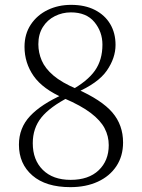

<svg xmlns="http://www.w3.org/2000/svg" viewBox="-20 -757 584 791"><path d="M270 14Q169 14 113.5 -34Q58 -82 58 -161Q58 -230 104 -279Q150 -328 240 -368V-373L266 -358Q186 -317 150.5 -273Q115 -229 115 -167Q115 -98 156.5 -57Q198 -16 271 -16Q345 -16 386.5 -55.5Q428 -95 428 -159Q428 -196 411 -228.5Q394 -261 354 -291.5Q314 -322 244 -352Q156 -390 118.5 -444Q81 -498 81 -564Q81 -617 107 -656Q133 -695 176.5 -716Q220 -737 273 -737Q330 -737 371 -716Q412 -695 434 -658Q456 -621 456 -572Q456 -518 420 -466Q384 -414 291 -374V-369L269 -383Q340 -422 371 -466Q402 -510 402 -573Q402 -626 369 -666Q336 -706 272 -706Q237 -706 206 -690.5Q175 -675 156.5 -645.5Q138 -616 138 -575Q138 -540 152 -507.5Q166 -475 200 -446Q234 -417 295 -391Q399 -345 443 -293.5Q487 -242 487 -170Q487 -114 459.5 -72.5Q432 -31 383 -8.5Q334 14 270 14Z"/></svg>

Font: Early Summer Mincho VF
Style: Regular
Weight: 250
Designer: GuiWonder
Version: Version 1.002